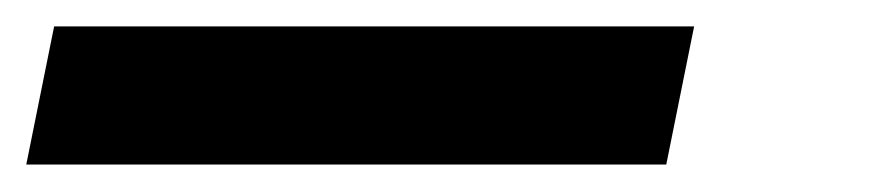

<svg xmlns="http://www.w3.org/2000/svg" viewBox="-52 36 672 144"><path d="M-32.3 159.4H447.7L468.6 55.8H-11.4L-32.3 159.4Z"/></svg>

Font: Source Code Variable
Style: Italic
Weight: 400
Italic angle: -11°
Monospace: yes
Designer: Paul D. Hunt, Teo Tuominen
Foundry: Adobe Systems Incorporated
Version: Version 1.005;PS 1.0;hotconv 16.6.54;makeotf.lib2.5.65590